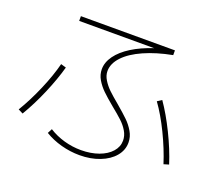

<svg xmlns="http://www.w3.org/2000/svg" viewBox="-119 -868 1175 1038"><g transform="rotate(20 469.0 -348.5)"><path d="M227.5 -48.8 241.2 -75.2Q281.2 -49.8 329.3 -36.1Q377.4 -22.5 426.8 -22.5Q482.9 -22.5 528.1 -38.8Q573.2 -55.2 598.6 -84Q624 -112.8 624 -148.4Q624 -176.8 608.6 -202.6Q593.3 -228.5 569.3 -250.7Q545.4 -272.9 505.9 -304.7Q465.8 -337.9 441.4 -361.6Q417 -385.3 400.4 -413.3Q383.8 -441.4 383.8 -472.7Q383.8 -512.7 411.4 -550.8Q439 -588.9 490 -620.8Q541 -652.8 610.8 -675.8H179.7V-703.1H720.7V-675.8Q628.9 -658.2 559.8 -627.4Q490.7 -596.7 453.4 -556.9Q416 -517.1 416 -473.6Q416 -448.2 431.2 -423.6Q446.3 -398.9 468.5 -377.4Q490.7 -356 529.3 -324.2Q572.3 -287.6 596.7 -263.9Q621.1 -240.2 638.2 -210.7Q655.3 -181.2 655.3 -148.4Q655.3 -104.5 625.7 -69.3Q596.2 -34.2 544.4 -14.2Q492.7 5.9 428.7 5.9Q375.5 5.9 323 -8.3Q270.5 -22.5 227.5 -48.8ZM168 -422.9 198.2 -414.1Q178.2 -341.3 142.1 -256.6Q106 -171.9 63.5 -100.6L36.1 -114.3Q78.1 -184.1 114 -267.8Q149.9 -351.6 168 -422.9ZM722.7 -411.1 748 -427.7Q792.5 -363.8 834.7 -277.8Q877 -191.9 902.3 -112.3L873 -103.5Q847.7 -183.1 806.9 -267.1Q766.1 -351.1 722.7 -411.1Z"/></g></svg>

Font: Pretendard JP Thin
Style: Regular
Weight: 100
Designer: Base glyphs from Inter by Rasmus Andersson; Hangeul glyphs from Noto Sans CJK(Source Han Sans) by Jang Soo-young and Kan
Foundry: Kil Hyung-jin
Version: Version 1.309